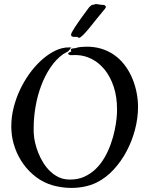

<svg xmlns="http://www.w3.org/2000/svg" viewBox="-20 -923 730 938"><path d="M653.8 -419.9Q654.3 -414.6 654.3 -409.7Q654.3 -404.8 654.3 -399.4Q654.3 -346.7 639.9 -291Q625.5 -235.4 599.1 -185.3Q572.8 -135.3 535.2 -94.5Q497.6 -53.7 451.2 -30.8Q423.8 -17.6 392.1 -11.2Q360.4 -4.9 328.1 -4.9Q304.7 -4.9 282 -8.3Q259.3 -11.7 238.8 -17.1Q192.9 -30.3 156.5 -57.9Q120.1 -85.4 94.2 -121.6Q68.4 -157.7 53.5 -199.5Q38.6 -241.2 36.1 -282.2Q35.6 -288.1 35.4 -293.9Q35.2 -299.8 35.2 -305.7Q35.2 -351.1 46.4 -396.2Q57.6 -441.4 76.9 -482.7Q96.2 -523.9 121.8 -560.1Q147.5 -596.2 176.5 -623.5Q205.6 -650.9 236.1 -668.2Q266.6 -685.5 295.9 -689.9Q299.8 -690.4 301 -690.7Q302.2 -690.9 302.7 -690.9Q303.2 -690.9 303.7 -690.7Q304.2 -690.4 306.2 -690.9Q317.4 -691.9 322.3 -691.4Q327.1 -690.9 328.1 -689.9Q329.1 -688.5 327.9 -688Q326.7 -687.5 324.2 -686Q323.2 -686 322 -685.5Q320.8 -685.1 321.8 -684.1Q322.8 -681.6 319.8 -679.7Q316.9 -677.7 315.9 -676.8Q314.9 -675.8 315.4 -675.3Q315.9 -674.8 316.2 -674.8Q316.4 -674.8 316.2 -674.3Q315.9 -673.8 314 -672.9Q308.1 -668.9 301.5 -665.8Q294.9 -662.6 288.1 -658.2Q252.9 -632.8 226.1 -592.8Q199.2 -552.7 181.2 -504.4Q163.1 -456.1 153.8 -402.6Q144.5 -349.1 144.5 -296.9Q144.5 -290 144.5 -283.4Q144.5 -276.9 145 -270Q146 -249 151.9 -224.1Q157.7 -199.2 167.7 -174.6Q177.7 -149.9 192.1 -127Q206.5 -104 225.1 -86.2Q243.7 -68.4 266.6 -57.4Q289.6 -46.4 316.9 -45.9Q357.9 -44.4 390.6 -59.1Q423.3 -73.7 448.5 -98.4Q473.6 -123 491.7 -155Q509.8 -187 521.7 -220.9Q533.7 -254.9 540.5 -287.8Q547.4 -320.8 549.8 -347.2Q550.8 -357.4 551.3 -367.9Q551.8 -378.4 551.8 -388.2Q551.8 -450.7 535.4 -499.5Q519 -548.3 491.9 -582Q464.8 -615.7 429.7 -634Q394.5 -652.3 356.9 -653.8Q353 -654.3 347.7 -654.1Q342.3 -653.8 336.7 -653.8Q331.1 -653.8 326.9 -653.6Q322.8 -653.3 321.8 -653.8Q315.4 -656.7 314 -658.2L313 -659.2Q313 -663.1 314.9 -665L319.8 -667.5Q322.3 -668.5 324.5 -669.7Q326.7 -670.9 328.1 -671.9Q329.1 -673.3 327.6 -674.1Q326.2 -674.8 326.2 -678.2Q325.2 -680.7 327.6 -682.9Q330.1 -685.1 331.1 -685.1Q335.4 -686.5 337.2 -686.8Q338.9 -687 341.8 -687Q346.7 -687.5 349.9 -688.2Q353 -689 355.7 -689.9Q358.4 -690.9 361.8 -691.7Q365.2 -692.4 371.1 -692.9Q375.5 -693.8 380.9 -693.8Q386.2 -693.8 397 -694.8Q439 -695.8 473.9 -685.3Q508.8 -674.8 536.9 -655.3Q564.9 -635.7 585.9 -609.1Q606.9 -582.5 621.3 -551.5Q635.7 -520.5 643.8 -486.8Q651.9 -453.1 653.8 -419.9ZM492.2 -879.4Q474.6 -858.9 455.3 -834.5Q436 -810.1 418.5 -788.6Q400.9 -767.1 386.7 -752.7Q372.6 -738.3 366.2 -738.3Q362.8 -738.3 362.1 -739.7Q361.3 -741.2 358.9 -742.2Q356 -743.2 350.6 -742.9Q345.2 -742.7 340.1 -742.9Q335 -743.2 331.1 -745.4Q327.1 -747.6 327.1 -753.4Q327.1 -757.3 331.8 -766.4Q336.4 -775.4 344.2 -787.4Q352.1 -799.3 361.6 -813.2Q371.1 -827.1 381.1 -840.8Q391.1 -854.5 400.1 -866.7Q409.2 -878.9 416 -888.2Q419.9 -891.1 424.1 -895.3Q428.2 -899.4 432.1 -899.4Q433.1 -899.4 435.5 -899.9Q438 -900.4 440.9 -901.1Q443.8 -901.9 446.3 -902.6Q448.7 -903.3 450.2 -903.3Q450.7 -903.3 455.1 -902.6Q459.5 -901.9 464.1 -901.1Q468.8 -900.4 472.9 -899.9Q477.1 -899.4 478 -899.4Q478.5 -899.4 483.2 -899.2Q487.8 -898.9 491.7 -897Q495.6 -895 497.1 -890.9Q498.5 -886.7 492.2 -879.4Z"/></svg>

Font: Oregano
Style: Regular
Weight: 400
Version: Version 1.000